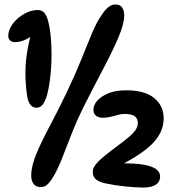

<svg xmlns="http://www.w3.org/2000/svg" viewBox="-20 -825 773 861"><path d="M149 -780Q164 -780 174 -772Q184 -764 191 -746Q200 -722 205.5 -679Q211 -636 211 -575Q211 -538 207.5 -499.5Q204 -461 198 -429Q192 -397 184 -379Q177 -361 167.5 -351.5Q158 -342 143 -342Q113 -342 103 -387Q99 -409 96.5 -438.5Q94 -468 94 -500Q94 -547 103 -599Q112 -651 125 -692L143 -684Q123 -661 97 -648.5Q71 -636 48 -636Q34 -636 25.5 -643.5Q17 -651 17 -664Q17 -691 37 -718Q57 -745 88 -762.5Q119 -780 149 -780ZM163 14Q141 14 130.5 -0.5Q120 -15 120 -37Q120 -81 144 -137.5Q168 -194 204 -261.5Q240 -329 277 -406Q317 -490 343.5 -556Q370 -622 391 -672.5Q412 -723 436 -758Q451 -781 466 -793Q481 -805 497 -805Q519 -805 528 -791Q537 -777 537 -756Q537 -718 511 -657Q485 -596 443.5 -517.5Q402 -439 355 -346Q327 -290 304.5 -233.5Q282 -177 263 -127Q244 -77 224 -41Q212 -19 197.5 -2.5Q183 14 163 14ZM546 -420Q630 -420 672 -385Q714 -350 714 -294Q714 -229 658 -175.5Q602 -122 479 -64L469 -76L481 -92Q595 -96 646.5 -81.5Q698 -67 698 -33Q698 -10 679 3Q660 16 624 16Q588 16 541 11Q494 6 456 -2Q426 -8 411 -20Q396 -32 396 -54Q396 -76 420.5 -100.5Q445 -125 506 -170Q544 -198 563.5 -215.5Q583 -233 590.5 -246.5Q598 -260 598 -274Q598 -293 584.5 -303.5Q571 -314 539 -314Q527 -314 515.5 -311.5Q504 -309 492 -305Q480 -302 467.5 -299.5Q455 -297 442 -297Q421 -297 410 -306.5Q399 -316 399 -332Q399 -366 439.5 -393Q480 -420 546 -420Z"/></svg>

Font: DynaPuff
Style: Regular
Weight: 400
Designer: Toshi Omagari, Jennifer Daniel
Foundry: Google Fonts
Version: Version 2.000